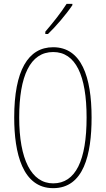

<svg xmlns="http://www.w3.org/2000/svg" viewBox="-20 -970 551 1000"><path d="M357 -943V-950H327C293 -898 261 -858 216 -805V-793H230C269 -830 324 -894 357 -943ZM457 -358C457 -570 404 -724 257 -724C126 -724 54 -602 54 -358C54 -173 97 10 257 10C416 10 457 -165 457 -358ZM80 -358C80 -574 137 -699 257 -699C374 -699 431 -577 431 -358C431 -135 374 -15 257 -15C143 -15 80 -141 80 -358Z"/></svg>

Font: Noto Sans Malayalam ExtraCondensed Thin
Style: Regular
Weight: 100
Width: 2
Designer: Jelle Bosma - Monotype Design Team
Foundry: Monotype Imaging Inc.
Version: Version 2.104